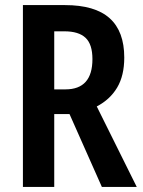

<svg xmlns="http://www.w3.org/2000/svg" viewBox="-20 -734 561 754"><path d="M235 -714Q353 -714 410.5 -662.5Q468 -611 468 -508Q468 -437 440 -390Q412 -343 360 -316L517 0H380L253 -286H193V0H70V-714ZM233 -611H193V-383H237Q343 -383 343 -502Q343 -560 316 -585.5Q289 -611 233 -611Z"/></svg>

Font: Avrile Sans Condensed SemiBold
Style: Regular
Weight: 600
Width: 3
Designer: Monotype Design Team
Foundry: Monotype Imaging Inc.
Version: Version 2.001;September 10, 2019;FontCreator 11.5.0.2425 64-